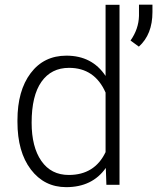

<svg xmlns="http://www.w3.org/2000/svg" viewBox="-20 -770 669 800"><path d="M52.7 -269Q52.7 -392.1 107.7 -465.1Q162.6 -538.1 256.8 -538.1Q363.8 -538.1 419.9 -453.6V-750H478V0H423.3L420.9 -70.3Q364.7 9.8 255.9 9.8Q164.6 9.8 108.6 -63.7Q52.7 -137.2 52.7 -262.2ZM111.8 -258.8Q111.8 -157.7 152.3 -99.4Q192.9 -41 266.6 -41Q374.5 -41 419.9 -136.2V-384.3Q374.5 -487.3 267.6 -487.3Q193.8 -487.3 152.8 -429.4Q111.8 -371.6 111.8 -258.8ZM558.6 -575.7 523.9 -601.1Q557.6 -648.9 559.1 -703.6V-750.5H615.2V-719.7Q615.2 -626.5 558.6 -575.7Z"/></svg>

Font: SteelSelectRoboto
Style: Regular
Weight: 300
Designer: Google
Version: Version 2.137; 2017